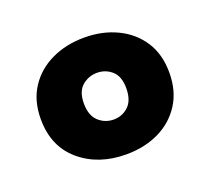

<svg xmlns="http://www.w3.org/2000/svg" viewBox="-64 -701 489 446"><g transform="rotate(-20 180.5 -477.5)"><path d="M339.2 -478.4Q339.2 -433 318.3 -400.5Q297.4 -368 261.6 -350.8Q225.8 -333.7 181 -333.7Q112.2 -333.7 66.8 -372.3Q21.5 -411 21.5 -478.4Q21.5 -523.7 42.5 -555.8Q63.6 -588 99.7 -605.1Q135.9 -622.3 180.8 -622.3Q225.6 -622.3 261.4 -605.1Q297.2 -588 318.2 -556Q339.2 -523.9 339.2 -478.4ZM180.8 -535.2Q159.8 -535.2 143.9 -521.6Q128 -508 128 -478.4Q128 -448.7 143.8 -434.2Q159.6 -419.8 180.8 -419.8Q202.2 -419.8 217.5 -434.2Q232.8 -448.7 232.8 -478.4Q232.8 -508 217.2 -521.6Q201.7 -535.2 180.8 -535.2Z"/></g></svg>

Font: Baloo Paaji 2
Style: Regular
Weight: 400
Designer: Shuchita Grover, Noopur Datye and Ek Type
Foundry: Ek Type
Version: Version 1.700